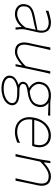

<svg xmlns="http://www.w3.org/2000/svg" viewBox="974 -1518 745 2734"><g transform="rotate(90 1347.0 -151.5)"><path d="M182 9Q132.5 9 97.5 -11Q62.5 -31 47.5 -66.5Q32.5 -102 43 -148Q53.5 -194.5 81.8 -219.2Q110 -244 148.5 -256Q187 -268 228 -276L409 -312Q430 -398.5 398.8 -435.2Q367.5 -472 299 -472Q278 -472 234.2 -461.5Q190.5 -451 131 -430L136 -469Q159.5 -475.5 189 -483.8Q218.5 -492 248 -498Q277.5 -504 301 -504Q388 -504 423.2 -452Q458.5 -400 441 -318Q436.5 -297 430 -271Q423.5 -245 416.5 -211L400.5 -137Q394 -107 396 -73.5Q398 -40 403 0H371L365 -81H359Q325.5 -40 277 -15.5Q228.5 9 182 9ZM183 -23Q223 -23 274 -48.8Q325 -74.5 373 -144L404 -288Q393.5 -284 376.5 -278.8Q359.5 -273.5 325.8 -265.8Q292 -258 232 -246Q194 -238.5 160.5 -228.5Q127 -218.5 104 -200Q81 -181.5 74 -148Q60.5 -83.5 92.5 -53.2Q124.5 -23 183 -23Z M722 9Q639 9 605.5 -41.8Q572 -92.5 592 -184Q596.5 -204.5 601.2 -224.8Q606 -245 611.5 -271Q624.5 -332.5 635.5 -385.2Q646.5 -438 656 -494L693 -496Q679 -440 667 -386.2Q655 -332.5 642 -271L623 -182Q606.5 -105 629 -64Q651.5 -23 724 -23Q753 -23 788 -40.2Q823 -57.5 858.2 -85.5Q893.5 -113.5 923 -145L950 -271Q963 -332 974 -385Q985 -438 995 -494H1031Q1017 -438 1005.2 -384.8Q993.5 -331.5 980.5 -270.5L970 -221Q957 -160 946.2 -108.2Q935.5 -56.5 924 0H894L912 -89H907Q886 -69.5 854.5 -46.8Q823 -24 788 -7.5Q753 9 722 9Z M1236 201Q1183 201 1139.5 184.8Q1096 168.5 1073.2 137.8Q1050.5 107 1060 63Q1066.5 33.5 1087.8 12.8Q1109 -8 1135.8 -21Q1162.5 -34 1185 -40V-44Q1177 -47.5 1166 -56.8Q1155 -66 1148.5 -81.8Q1142 -97.5 1147 -120Q1154 -148.5 1175.8 -165Q1197.5 -181.5 1231 -189V-194Q1215 -203 1192 -225.5Q1169 -248 1154.2 -283Q1139.5 -318 1149 -364Q1164 -436 1218.2 -470Q1272.5 -504 1342 -504Q1364.5 -504 1380.5 -501.5Q1396.5 -499 1412.8 -496.5Q1429 -494 1452 -494H1630L1623 -462Q1577.5 -464.5 1532.8 -466.2Q1488 -468 1443.5 -469.5Q1485 -439 1497.8 -400.5Q1510.5 -362 1502 -321Q1487 -252 1435.8 -218.8Q1384.5 -185.5 1310 -175Q1245.5 -166 1213.8 -154.8Q1182 -143.5 1176 -117Q1173 -102.5 1179 -88.2Q1185 -74 1206.2 -64.5Q1227.5 -55 1270 -55H1303Q1406 -55 1447.2 -20.2Q1488.5 14.5 1477 67Q1467.5 111.5 1430.8 141.2Q1394 171 1342.2 186Q1290.5 201 1236 201ZM1284 -201Q1322 -205.5 1361 -215.8Q1400 -226 1430 -251.5Q1460 -277 1471 -328Q1480 -370.5 1463.2 -403Q1446.5 -435.5 1413 -453.8Q1379.5 -472 1339 -472Q1277.5 -472 1234.2 -445Q1191 -418 1179 -358Q1171.5 -319.5 1185.2 -287.8Q1199 -256 1225.8 -233.5Q1252.5 -211 1284 -201ZM1236 169Q1301.5 169 1346.2 153.2Q1391 137.5 1416 113.2Q1441 89 1447 63Q1452.5 38.5 1442.2 18.8Q1432 -1 1398 -12.5Q1364 -24 1298 -24H1233Q1210.5 -19.5 1179.2 -9Q1148 1.5 1122.2 19.8Q1096.5 38 1091 65Q1084.5 95 1096 115Q1107.5 135 1130.2 147Q1153 159 1181 164Q1209 169 1236 169Z M1862.5 9Q1784 9 1731.8 -26.5Q1679.5 -62 1659.5 -125Q1639.5 -188 1657.5 -271Q1672.5 -342 1709 -394Q1745.5 -446 1797.5 -474.5Q1849.5 -503 1910.5 -503Q1975.5 -503 2015.5 -473.2Q2055.5 -443.5 2069.8 -394.5Q2084 -345.5 2072.5 -288Q2070.5 -277 2066 -262.2Q2061.5 -247.5 2057.5 -237H1683Q1668.5 -141 1716 -82Q1763.5 -23 1862.5 -23Q1895 -23 1935 -33.5Q1975 -44 2015.5 -64L2010.5 -23Q1982 -12.5 1944 -1.8Q1906 9 1862.5 9ZM1908.5 -471Q1833.5 -469 1773 -420.5Q1712.5 -372 1688.5 -266H2035.5Q2040 -279.5 2042.5 -293Q2059 -374 2023.2 -421.5Q1987.5 -469 1908.5 -471Z M2173.5 0Q2187 -56.5 2199 -108.8Q2211 -161 2223.5 -221L2234 -271Q2245.5 -324.5 2255.8 -381.5Q2266 -438.5 2272.5 -494L2303.5 -497L2292.5 -406H2297.5Q2318.5 -425.5 2350.2 -448.5Q2382 -471.5 2418.2 -487.8Q2454.5 -504 2488.5 -504Q2572 -504 2605.2 -453.2Q2638.5 -402.5 2618.5 -311Q2614 -290.5 2609.2 -270Q2604.5 -249.5 2598.5 -221Q2586 -161 2575.2 -108.8Q2564.5 -56.5 2553.5 0H2518.5Q2532 -56.5 2543.8 -108.5Q2555.5 -160.5 2568 -221L2587.5 -313Q2604 -390.5 2581.8 -431.2Q2559.5 -472 2486.5 -472Q2454.5 -472 2418.2 -454.8Q2382 -437.5 2346.5 -409.5Q2311 -381.5 2281.5 -350L2254 -222Q2241 -160.5 2230.5 -108.5Q2220 -56.5 2208.5 0Z"/></g></svg>

Font: Commissioner Flair Thin
Style: Italic
Weight: 100
Italic angle: -12°
Designer: Kostas Bartsokas
Foundry: Kostas Bartsokas
Version: Version 1.000; ttfautohint (v1.8.3)